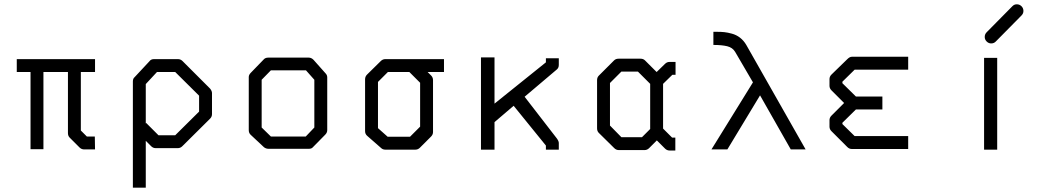

<svg xmlns="http://www.w3.org/2000/svg" viewBox="-20 -745 4900 893"><path d="M58 -410V-470H422V-410H356V-138L384 -110H421L422 -50H372Q359 -50 350 -59L304 -105Q296 -113 296 -126V-410H182V-51H122V-410Z M658 -171 660 -173 717 -116H795L906 -226V-300L795 -410H710L658 -354ZM658 -90V128H598V-366Q598 -379.5 606 -386L675 -460Q682 -470 696 -470H808Q820 -470 829 -461L957 -333Q966 -322 966 -312V-214Q966 -202 957 -193L828 -65Q819 -56 807 -56H704Q692 -56 683 -65Z M1197 -374V-152L1240 -110H1402L1442 -152V-374L1403 -418H1240ZM1147 -407 1208 -470Q1215 -477 1228 -477H1416Q1428 -477 1438 -467L1494 -404Q1502 -396 1502 -385V-140Q1502 -128 1493 -119L1435 -60Q1429 -53 1417.5 -53H1414H1228Q1217.5 -53 1208 -60L1146 -118Q1137 -126 1137 -140V-387Q1137 -397 1147 -407Z M1772 -470H2045V-410H1969L1985 -394Q1994 -385 1994 -372V-131Q1994 -119 1985 -110L1933 -58Q1924 -49 1912 -49H1772Q1760 -49 1752 -57L1688 -113Q1678 -121.5 1678 -135V-376Q1678 -389 1687 -398L1751 -461Q1760 -470 1772 -470ZM1884 -410H1784L1738 -364V-149L1783 -109H1887L1934 -156V-360Z M2280 -177V-49H2217V-478H2280V-263L2519 -455V-474H2579V-443Q2579 -429.5 2570 -422L2420 -295L2570 -101Q2579 -88.5 2579 -80V-49H2519V-68L2369 -253Z M3064 -147 3106 -105H3121V-45H3094Q3082 -45 3073 -54L3035 -92L2999 -56Q2990 -47 2978 -47H2858Q2846 -47 2837 -56L2765 -127Q2757 -135 2757 -148V-372Q2757 -385 2765 -393L2836 -464Q2844 -472 2857 -472H2959Q2972 -472 2980 -464L3034 -410L3073 -448Q3082 -457 3094 -457H3122V-397H3107L3064 -355ZM3004 -145V-355L2947 -412H2870L2817 -359V-161L2870 -107H2966Z M3298 -536V-597H3316Q3334.5 -597 3349 -595.5Q3363.5 -594 3384 -588.5Q3404.5 -583 3421.8 -569.8Q3439 -556.5 3451 -536L3727 -50H3658L3515 -301.5L3363 -50H3289L3482 -362L3399 -504Q3387 -524 3362 -530Q3337 -536 3298 -536Z M4204 -52H3942Q3930 -52 3921 -61L3847 -135Q3838 -144 3838 -156V-186Q3838 -198 3847 -207L3906 -266L3847 -325Q3838 -334 3838 -346V-377Q3838 -389 3847 -398L3921 -470Q3932 -481 3942 -481H4204V-421H3955L3898 -365V-358L3961 -296H4084V-236H3961L3898 -174V-168L3955 -112H4204Z M4557 -476H4618V-49H4557ZM4560 -573Q4560 -586 4569 -595L4688.5 -716Q4697 -725 4709 -725Q4722 -725 4731 -716Q4740 -707 4740 -694Q4740 -682 4731 -673L4611.5 -552Q4603 -543 4590 -543Q4578 -543 4569 -552Q4560 -561 4560 -573Z"/></svg>

Font: 3270 Nerd Font
Style: Regular
Weight: 400
Monospace: yes
Version: Version 3.0.1;Nerd Fonts 3.3.0